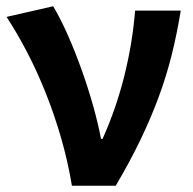

<svg xmlns="http://www.w3.org/2000/svg" viewBox="-20 -594 618 614"><path d="M210 0Q197 -78 175.5 -152.5Q154 -227 126.5 -296Q99 -365 67 -426.5Q35 -488 1 -540L150 -574Q174 -534 197.5 -480.5Q221 -427 241.5 -369.5Q262 -312 278 -255Q294 -198 303 -150H308Q352 -248 378 -353Q404 -458 412 -560H558Q546 -486 529 -418Q512 -350 487 -282.5Q462 -215 428.5 -145.5Q395 -76 350 0H210Z"/></svg>

Font: SpoqaHanSansJP-Bold
Style: Regular
Weight: 700
Designer: [Source Han Sans]
Ryoko NISHIZUKA  (kana & ideographs); Paul D. Hunt (Latin, Greek & Cyrillic); Wenlong ZHANG  (bopomofo
Foundry: Spoqa (http://bi.spoqa.com)
Version: Version 1.002.20150607